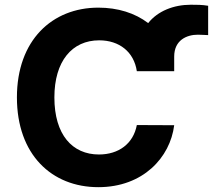

<svg xmlns="http://www.w3.org/2000/svg" viewBox="-20 -769 886 799"><path d="M389.2 9.9C575.6 9.9 688.2 -114 704.9 -247.9L549.4 -248.6C534.8 -170.8 473.7 -126.1 391.7 -126.1C281.2 -126.1 206.3 -208.1 206.3 -363.6C206.3 -514.9 280.2 -601.2 392.8 -601.2C476.9 -601.2 537.6 -552.6 549.4 -472.7H704.9V-533.7C704.9 -602.6 757.8 -624.6 803.3 -624.6C814.6 -624.6 834.9 -623.2 846.2 -622.9V-745C820.7 -749.3 799 -749.3 774.1 -749.3C702.4 -749.3 636.4 -723 596.6 -672.9C541.9 -714.8 470.2 -737.2 389.2 -737.2C197.1 -737.2 50.4 -601.6 50.4 -363.6C50.4 -126.4 194.6 9.9 389.2 9.9Z"/></svg>

Font: Inter-Hewn
Style: Bold
Weight: 700
Designer: Rasmus Andersson
Foundry: rsms
Version: Version 3.012;git-f93a4a705